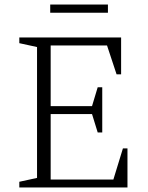

<svg xmlns="http://www.w3.org/2000/svg" viewBox="-20 -825 651 845"><path d="M65 0V-25L143 -42V-618L65 -635V-660H513V-498H493L451 -625H203V-358H385L410 -441H430V-242H410L385 -323H203V-35H479L521 -172H541V0ZM201 -769V-805H455V-769Z"/></svg>

Font: Spectral ExtraLight
Style: Regular
Weight: 275
Designer: Jean-Baptiste Levee
Foundry: Production Type
Version: Version 2.001